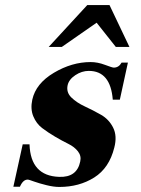

<svg xmlns="http://www.w3.org/2000/svg" viewBox="-20 -727 557 761"><path d="M487 -479 455 -332H427Q418 -446 332 -446Q304 -446 278.5 -429Q253 -412 248 -389Q242 -361 263 -340.5Q284 -320 316.5 -305Q349 -290 380.5 -272Q412 -254 428.5 -221Q445 -188 433 -142Q413 -61 353.5 -23.5Q294 14 215 14Q193 14 164.5 7Q136 0 115 -7.5Q94 -15 92 -15Q72 -17 59 13H33L70 -155H97Q101 -30 214 -26Q285 -23 298 -87Q303 -109 289 -127Q275 -145 250.5 -157Q226 -169 198 -185.5Q170 -202 147 -219.5Q124 -237 112 -266Q100 -295 108 -332Q122 -396 193.5 -438.5Q265 -481 339 -481Q367 -481 396 -470Q425 -459 431 -459Q451 -459 462 -479ZM493 -541H439L363 -637L225 -541H173L326 -707H414Z"/></svg>

Font: GFS Artemisia
Style: Bold Italic
Weight: 700
Italic angle: -12°
Designer: Designed by Takis Katsoulidis and George D. Matthiopoulos.
Foundry: Designed by Takis Katsoulidis and George D. Matthiopoulos.
Version: Version 1.0